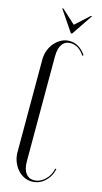

<svg xmlns="http://www.w3.org/2000/svg" viewBox="-132 -894 503 943"><g transform="rotate(15 119.5 -422.5)"><path d="M31 -584Q31 -609 39.5 -631.5Q48 -654 62.5 -670.5Q77 -687 96 -697Q115 -707 137 -707Q187 -707 221 -657L216 -653Q186 -698 145 -698Q117 -698 102 -676.5Q87 -655 87 -614V-81Q87 -43 102 -22Q117 -1 143 -1Q174 -1 199 -24.5Q224 -48 231 -83L237 -82Q228 -42 200 -17Q172 8 136 8Q114 8 95 -1.5Q76 -11 62 -27.5Q48 -44 39.5 -66Q31 -88 31 -113ZM66 -853 136 -789 206 -853H212L139 -745H133L60 -853Z"/></g></svg>

Font: Moniqa Cond Display
Style: Regular
Weight: 400
Width: 3
Designer: Rajesh Rajput
Foundry: Rajesh Rajput
Version: Version 1.000